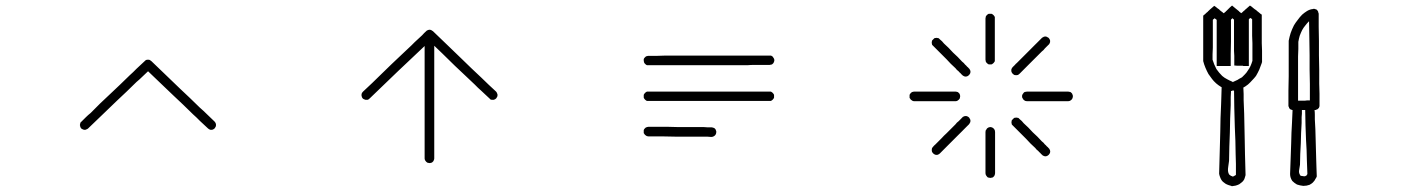

<svg xmlns="http://www.w3.org/2000/svg" viewBox="-20 -840 5040 682"><path d="M494.1 -623Q495.1 -624 496.1 -625Q498 -626 499 -627Q501 -627 502 -627.9Q503.9 -627.9 505.9 -627.9Q506.8 -627.9 508.8 -627.9Q510.7 -627 511.7 -627Q514.6 -626 515.6 -624Q517.6 -623 517.6 -623Q543 -598.6 568.4 -574.2Q593.8 -549.8 619.1 -525.4Q636.7 -508.8 654.3 -492.2Q671.9 -475.6 689.5 -458Q703.1 -446.3 715.8 -433.6Q728.5 -420.9 742.2 -408.2Q744.1 -406.2 745.1 -404.3Q746.1 -401.4 747.1 -399.4Q747.1 -397.5 747.1 -395.5Q747.1 -394.5 747.1 -393.6Q747.1 -390.6 745.1 -388.7Q744.1 -385.7 742.2 -383.8Q740.2 -381.8 738.3 -380.9Q736.3 -379.9 733.4 -378.9Q730.5 -378.9 727.5 -378.9Q725.6 -379.9 722.7 -380.9Q720.7 -381.8 718.8 -383.8Q710.9 -390.6 704.1 -397.5Q696.3 -404.3 689.5 -411.1Q683.6 -417 677.7 -422.9Q671.9 -427.7 666 -433.6Q648.4 -450.2 630.9 -467.8Q613.3 -484.4 595.7 -501Q573.2 -522.5 550.8 -543.9Q528.3 -565.4 505.9 -586.9Q495.1 -577.1 485.4 -567.4Q475.6 -557.6 464.8 -548.8Q447.3 -531.2 429.7 -514.6Q412.1 -498 394.5 -481.4Q369.1 -457 343.8 -432.6Q318.4 -408.2 293 -383.8Q291 -381.8 288.1 -380.9Q286.1 -379.9 283.2 -378.9Q282.2 -378.9 281.2 -378.9Q279.3 -378.9 278.3 -378.9Q275.4 -379.9 273.4 -380.9Q270.5 -381.8 268.6 -383.8Q266.6 -385.7 265.6 -388.7Q264.6 -390.6 264.6 -393.6Q263.7 -394.5 263.7 -395.5Q263.7 -397.5 264.6 -399.4Q264.6 -401.4 265.6 -404.3Q267.6 -406.2 269.5 -408.2Q277.3 -416 285.2 -423.8Q293 -431.6 301.8 -438.5Q319.3 -456.1 335.9 -472.7Q353.5 -489.3 371.1 -505.9Q388.7 -522.5 406.2 -539.1Q423.8 -556.6 441.4 -573.2Q447.3 -578.1 453.1 -584Q459 -589.8 464.8 -595.7Q471.7 -602.5 479.5 -609.4Q486.3 -616.2 494.1 -623Z M1494.1 -729.5Q1495.1 -730.5 1496.1 -731.4Q1498 -732.4 1499 -732.4Q1501 -733.4 1502 -733.4Q1503.9 -734.4 1505.9 -734.4Q1506.8 -734.4 1508.8 -733.4Q1510.7 -733.4 1511.7 -732.4Q1514.6 -731.4 1515.6 -730.5Q1517.6 -729.5 1517.6 -729.5Q1543 -705.1 1568.4 -680.7Q1593.8 -656.2 1619.1 -631.8Q1636.7 -615.2 1654.3 -597.7Q1671.9 -581.1 1689.5 -564.5Q1703.1 -551.8 1715.8 -539.1Q1728.5 -527.3 1742.2 -514.6Q1744.1 -512.7 1745.1 -509.8Q1746.1 -507.8 1747.1 -504.9Q1747.1 -503.9 1747.1 -502Q1747.1 -501 1747.1 -500Q1747.1 -497.1 1745.1 -495.1Q1744.1 -492.2 1742.2 -490.2Q1740.2 -488.3 1738.3 -487.3Q1736.3 -486.3 1733.4 -485.4Q1730.5 -485.4 1727.5 -485.4Q1725.6 -485.4 1722.7 -486.3Q1720.7 -488.3 1718.8 -490.2Q1710.9 -497.1 1704.1 -503.9Q1696.3 -510.7 1689.5 -517.6Q1683.6 -523.4 1677.7 -528.3Q1671.9 -534.2 1666 -540Q1648.4 -556.6 1630.9 -573.2Q1613.3 -589.8 1595.7 -606.4Q1573.2 -628.9 1550.8 -650.4Q1528.3 -671.9 1505.9 -693.4Q1495.1 -683.6 1485.4 -673.8Q1475.6 -664.1 1464.8 -654.3Q1447.3 -637.7 1429.7 -621.1Q1412.1 -604.5 1394.5 -587.9Q1369.1 -563.5 1343.8 -539.1Q1318.4 -514.6 1293 -490.2Q1291 -488.3 1288.1 -486.3Q1286.1 -485.4 1283.2 -485.4Q1280.3 -485.4 1278.3 -485.4Q1275.4 -486.3 1273.4 -487.3Q1270.5 -488.3 1268.6 -490.2Q1266.6 -492.2 1265.6 -495.1Q1264.6 -497.1 1264.6 -500Q1263.7 -501 1263.7 -502Q1263.7 -503.9 1264.6 -504.9Q1264.6 -507.8 1265.6 -509.8Q1267.6 -512.7 1269.5 -514.6Q1277.3 -522.5 1285.2 -529.3Q1293 -537.1 1301.8 -544.9Q1319.3 -561.5 1335.9 -578.1Q1353.5 -595.7 1371.1 -612.3Q1388.7 -628.9 1406.2 -645.5Q1423.8 -662.1 1441.4 -678.7Q1447.3 -684.6 1453.1 -690.4Q1459 -696.3 1464.8 -701.2Q1471.7 -708 1479.5 -714.8Q1486.3 -722.7 1494.1 -729.5ZM1522.5 -277.3Q1522.5 -274.4 1521.5 -272.5Q1520.5 -269.5 1519.5 -267.6Q1517.6 -265.6 1515.6 -263.7Q1513.7 -261.7 1510.7 -261.7Q1508.8 -260.7 1505.9 -260.7Q1502.9 -260.7 1500 -261.7Q1498 -261.7 1496.1 -263.7Q1493.2 -265.6 1492.2 -267.6Q1490.2 -269.5 1489.3 -272.5Q1488.3 -274.4 1488.3 -277.3Q1488.3 -292 1488.3 -305.7Q1488.3 -320.3 1488.3 -334Q1488.3 -345.7 1488.3 -357.4Q1488.3 -368.2 1488.3 -379.9Q1488.3 -414.1 1488.3 -448.2Q1488.3 -482.4 1488.3 -516.6Q1488.3 -567.4 1488.3 -617.2Q1488.3 -667 1488.3 -716.8Q1488.3 -719.7 1489.3 -721.7Q1490.2 -724.6 1492.2 -726.6Q1493.2 -729.5 1496.1 -730.5Q1498 -732.4 1500 -733.4Q1502.9 -734.4 1505.9 -734.4Q1508.8 -734.4 1510.7 -733.4Q1513.7 -732.4 1515.6 -730.5Q1517.6 -729.5 1519.5 -726.6Q1520.5 -724.6 1521.5 -721.7Q1522.5 -719.7 1522.5 -716.8Q1522.5 -701.2 1522.5 -685.5Q1522.5 -669.9 1522.5 -654.3Q1522.5 -620.1 1522.5 -585.9Q1522.5 -551.8 1522.5 -516.6Q1522.5 -482.4 1522.5 -448.2Q1522.5 -414.1 1522.5 -379.9Q1522.5 -368.2 1522.5 -357.4Q1522.5 -345.7 1522.5 -334Q1522.5 -320.3 1522.5 -305.7Q1522.5 -292 1522.5 -277.3Z M2712.9 -642.6Q2715.8 -642.6 2718.8 -642.6Q2720.7 -641.6 2723.6 -639.6Q2725.6 -638.7 2726.6 -635.7Q2728.5 -633.8 2729.5 -630.9Q2730.5 -628.9 2730.5 -626Q2730.5 -623 2729.5 -621.1Q2728.5 -618.2 2727.5 -616.2Q2725.6 -614.3 2723.6 -612.3Q2721.7 -610.4 2718.8 -610.4Q2715.8 -609.4 2713.9 -609.4Q2699.2 -609.4 2685.5 -609.4Q2671.9 -609.4 2658.2 -609.4Q2646.5 -609.4 2635.7 -608.4Q2624 -608.4 2613.3 -608.4Q2579.1 -608.4 2545.9 -608.4Q2512.7 -608.4 2478.5 -608.4Q2429.7 -608.4 2380.9 -608.4Q2332 -608.4 2283.2 -608.4Q2280.3 -608.4 2278.3 -608.4Q2275.4 -609.4 2273.4 -611.3Q2271.5 -613.3 2269.5 -615.2Q2267.6 -617.2 2267.6 -620.1Q2266.6 -622.1 2266.6 -625Q2266.6 -627.9 2266.6 -629.9Q2267.6 -632.8 2269.5 -634.8Q2271.5 -636.7 2273.4 -638.7Q2275.4 -640.6 2278.3 -640.6Q2280.3 -641.6 2283.2 -641.6Q2298.8 -641.6 2313.5 -641.6Q2329.1 -641.6 2344.7 -642.6Q2377.9 -642.6 2412.1 -642.6Q2445.3 -642.6 2478.5 -642.6Q2512.7 -642.6 2545.9 -642.6Q2579.1 -642.6 2613.3 -642.6Q2624 -642.6 2635.7 -642.6Q2646.5 -642.6 2657.2 -642.6Q2671.9 -642.6 2685.5 -642.6Q2699.2 -642.6 2712.9 -642.6ZM2712.9 -514.6Q2715.8 -514.6 2717.8 -514.6Q2720.7 -513.7 2722.7 -511.7Q2724.6 -510.7 2726.6 -507.8Q2728.5 -505.9 2729.5 -502.9Q2729.5 -501 2729.5 -498Q2729.5 -495.1 2729.5 -493.2Q2728.5 -490.2 2726.6 -488.3Q2724.6 -485.4 2722.7 -484.4Q2720.7 -482.4 2717.8 -481.4Q2715.8 -481.4 2712.9 -481.4Q2699.2 -481.4 2685.5 -481.4Q2670.9 -481.4 2657.2 -481.4Q2646.5 -481.4 2634.8 -481.4Q2624 -481.4 2612.3 -481.4Q2579.1 -481.4 2545.9 -481.4Q2511.7 -481.4 2478.5 -481.4Q2429.7 -481.4 2380.9 -481.4Q2332 -481.4 2283.2 -481.4Q2280.3 -481.4 2278.3 -481.4Q2275.4 -482.4 2273.4 -484.4Q2271.5 -485.4 2269.5 -488.3Q2267.6 -490.2 2266.6 -493.2Q2266.6 -495.1 2266.6 -498Q2266.6 -501 2266.6 -502.9Q2267.6 -505.9 2269.5 -507.8Q2271.5 -510.7 2273.4 -511.7Q2275.4 -513.7 2278.3 -514.6Q2280.3 -514.6 2283.2 -514.6Q2298.8 -514.6 2313.5 -514.6Q2329.1 -514.6 2344.7 -514.6Q2377.9 -514.6 2412.1 -514.6Q2445.3 -514.6 2478.5 -514.6Q2511.7 -514.6 2545.9 -514.6Q2579.1 -514.6 2612.3 -514.6Q2624 -514.6 2634.8 -514.6Q2646.5 -514.6 2657.2 -514.6Q2670.9 -514.6 2685.5 -514.6Q2699.2 -514.6 2712.9 -514.6ZM2507.8 -387.7Q2509.8 -387.7 2512.7 -386.7Q2515.6 -385.7 2517.6 -384.8Q2519.5 -382.8 2521.5 -380.9Q2522.5 -378.9 2523.4 -376Q2524.4 -374 2524.4 -371.1Q2524.4 -368.2 2523.4 -365.2Q2522.5 -363.3 2521.5 -361.3Q2519.5 -358.4 2517.6 -357.4Q2514.6 -355.5 2512.7 -354.5Q2509.8 -353.5 2506.8 -353.5Q2500 -354.5 2493.2 -354.5Q2485.4 -354.5 2478.5 -354.5Q2472.7 -354.5 2466.8 -354.5Q2460.9 -354.5 2455.1 -354.5Q2437.5 -354.5 2419.9 -354.5Q2402.3 -354.5 2384.8 -354.5Q2359.4 -355.5 2334 -355.5Q2308.6 -355.5 2283.2 -355.5Q2280.3 -355.5 2278.3 -356.4Q2275.4 -357.4 2273.4 -359.4Q2270.5 -360.4 2269.5 -363.3Q2267.6 -365.2 2266.6 -367.2Q2266.6 -370.1 2266.6 -373Q2266.6 -376 2266.6 -377.9Q2267.6 -380.9 2269.5 -382.8Q2271.5 -384.8 2273.4 -386.7Q2275.4 -387.7 2278.3 -388.7Q2280.3 -389.6 2283.2 -389.6Q2291 -389.6 2299.8 -389.6Q2307.6 -389.6 2315.4 -389.6Q2333 -389.6 2350.6 -389.6Q2368.2 -388.7 2385.7 -388.7Q2402.3 -388.7 2419.9 -388.7Q2437.5 -388.7 2455.1 -388.7Q2460.9 -388.7 2466.8 -388.7Q2472.7 -388.7 2478.5 -388.7Q2485.4 -387.7 2493.2 -387.7Q2500 -387.7 2507.8 -387.7Z M3480.5 -371.1Q3480.5 -374 3481.4 -377Q3482.4 -378.9 3484.4 -380.9Q3485.4 -383.8 3487.3 -384.8Q3490.2 -386.7 3492.2 -387.7Q3495.1 -388.7 3498 -388.7Q3500 -388.7 3502.9 -387.7Q3505.9 -386.7 3507.8 -384.8Q3509.8 -383.8 3511.7 -380.9Q3512.7 -378.9 3513.7 -377Q3514.6 -374 3514.6 -371.1Q3514.6 -366.2 3514.6 -361.3Q3514.6 -357.4 3514.6 -352.5Q3514.6 -348.6 3514.6 -344.7Q3514.6 -340.8 3514.6 -336.9Q3514.6 -325.2 3514.6 -314.5Q3514.6 -302.7 3514.6 -291Q3514.6 -274.4 3514.6 -257.8Q3514.6 -241.2 3514.6 -224.6Q3514.6 -222.7 3513.7 -219.7Q3512.7 -216.8 3511.7 -214.8Q3509.8 -212.9 3507.8 -210.9Q3505.9 -209 3502.9 -209Q3500 -208 3498 -208Q3495.1 -208 3492.2 -209Q3490.2 -209 3487.3 -210.9Q3485.4 -212.9 3484.4 -214.8Q3482.4 -216.8 3481.4 -219.7Q3480.5 -222.7 3480.5 -224.6Q3480.5 -230.5 3480.5 -235.4Q3480.5 -240.2 3480.5 -246.1Q3480.5 -256.8 3480.5 -268.6Q3480.5 -280.3 3480.5 -291Q3480.5 -302.7 3480.5 -314.5Q3480.5 -325.2 3480.5 -336.9Q3480.5 -340.8 3480.5 -344.7Q3480.5 -348.6 3480.5 -352.5Q3480.5 -357.4 3480.5 -361.3Q3480.5 -366.2 3480.5 -371.1ZM3480.5 -774.4Q3480.5 -777.3 3481.4 -779.3Q3481.4 -782.2 3483.4 -784.2Q3485.4 -786.1 3487.3 -788.1Q3489.3 -790 3492.2 -791Q3494.1 -791 3497.1 -791Q3500 -791 3502 -791Q3504.9 -790 3506.8 -788.1Q3509.8 -786.1 3510.7 -784.2Q3512.7 -782.2 3513.7 -779.3Q3513.7 -777.3 3513.7 -774.4Q3513.7 -769.5 3513.7 -764.6Q3513.7 -759.8 3513.7 -755.9Q3513.7 -752 3513.7 -748Q3513.7 -744.1 3513.7 -740.2Q3513.7 -728.5 3513.7 -717.8Q3513.7 -706.1 3513.7 -694.3Q3513.7 -677.7 3513.7 -661.1Q3513.7 -644.5 3513.7 -627.9Q3513.7 -625 3513.7 -623Q3512.7 -620.1 3510.7 -618.2Q3509.8 -616.2 3506.8 -614.3Q3504.9 -612.3 3502 -611.3Q3500 -611.3 3497.1 -611.3Q3494.1 -611.3 3492.2 -611.3Q3489.3 -612.3 3487.3 -614.3Q3485.4 -616.2 3483.4 -618.2Q3481.4 -620.1 3481.4 -623Q3480.5 -625 3480.5 -627.9Q3480.5 -632.8 3480.5 -638.7Q3480.5 -643.6 3480.5 -648.4Q3480.5 -660.2 3480.5 -671.9Q3480.5 -683.6 3480.5 -694.3Q3480.5 -706.1 3480.5 -717.8Q3480.5 -728.5 3480.5 -740.2Q3480.5 -744.1 3480.5 -748Q3480.5 -752 3480.5 -755.9Q3480.5 -759.8 3480.5 -764.6Q3480.5 -769.5 3480.5 -774.4ZM3627.9 -480.5Q3625 -480.5 3622.1 -481.4Q3620.1 -482.4 3617.2 -484.4Q3615.2 -485.4 3614.3 -488.3Q3612.3 -490.2 3611.3 -492.2Q3610.4 -495.1 3610.4 -498Q3610.4 -501 3611.3 -502.9Q3612.3 -505.9 3614.3 -507.8Q3615.2 -509.8 3617.2 -511.7Q3620.1 -513.7 3622.1 -513.7Q3625 -514.6 3627.9 -514.6Q3631.8 -514.6 3636.7 -514.6Q3641.6 -514.6 3646.5 -514.6Q3650.4 -514.6 3654.3 -514.6Q3658.2 -514.6 3662.1 -514.6Q3672.9 -514.6 3684.6 -514.6Q3696.3 -514.6 3707 -514.6Q3723.6 -514.6 3740.2 -514.6Q3757.8 -514.6 3774.4 -514.6Q3776.4 -514.6 3779.3 -513.7Q3782.2 -513.7 3784.2 -511.7Q3786.1 -509.8 3788.1 -507.8Q3789.1 -505.9 3790 -502.9Q3791 -501 3791 -498Q3791 -495.1 3790 -492.2Q3789.1 -490.2 3788.1 -488.3Q3786.1 -485.4 3784.2 -484.4Q3782.2 -482.4 3779.3 -481.4Q3776.4 -480.5 3774.4 -480.5Q3768.6 -480.5 3763.7 -480.5Q3758.8 -480.5 3752.9 -480.5Q3741.2 -480.5 3730.5 -480.5Q3718.8 -480.5 3707 -480.5Q3696.3 -480.5 3684.6 -480.5Q3672.9 -480.5 3662.1 -480.5Q3658.2 -480.5 3654.3 -480.5Q3650.4 -480.5 3646.5 -480.5Q3641.6 -480.5 3636.7 -480.5Q3631.8 -480.5 3627.9 -480.5ZM3374 -514.6Q3377 -514.6 3378.9 -513.7Q3381.8 -513.7 3383.8 -511.7Q3385.7 -509.8 3387.7 -507.8Q3389.6 -505.9 3389.6 -502.9Q3390.6 -501 3390.6 -498Q3390.6 -495.1 3389.6 -492.2Q3389.6 -490.2 3387.7 -488.3Q3385.7 -485.4 3383.8 -484.4Q3381.8 -482.4 3378.9 -481.4Q3377 -480.5 3374 -480.5Q3369.1 -480.5 3364.3 -480.5Q3359.4 -480.5 3354.5 -480.5Q3351.6 -480.5 3347.7 -480.5Q3343.8 -480.5 3339.8 -480.5Q3328.1 -480.5 3317.4 -480.5Q3305.7 -480.5 3293.9 -480.5Q3277.3 -480.5 3260.7 -480.5Q3244.1 -480.5 3227.5 -480.5Q3224.6 -480.5 3222.7 -481.4Q3219.7 -482.4 3217.8 -484.4Q3214.8 -485.4 3213.9 -488.3Q3211.9 -490.2 3210.9 -492.2Q3210.9 -495.1 3210.9 -498Q3210.9 -501 3210.9 -502.9Q3211.9 -505.9 3213.9 -507.8Q3214.8 -509.8 3217.8 -511.7Q3219.7 -513.7 3222.7 -513.7Q3224.6 -514.6 3227.5 -514.6Q3232.4 -514.6 3238.3 -514.6Q3243.2 -514.6 3248 -514.6Q3259.8 -514.6 3271.5 -514.6Q3282.2 -514.6 3293.9 -514.6Q3305.7 -514.6 3317.4 -514.6Q3328.1 -514.6 3339.8 -514.6Q3343.8 -514.6 3347.7 -514.6Q3351.6 -514.6 3354.5 -514.6Q3359.4 -514.6 3364.3 -514.6Q3369.1 -514.6 3374 -514.6ZM3680.7 -705.1Q3682.6 -707 3685.5 -708Q3687.5 -710 3690.4 -710Q3692.4 -710.9 3695.3 -710Q3698.2 -710 3700.2 -708Q3703.1 -707 3705.1 -705.1Q3707 -703.1 3708 -701.2Q3709 -698.2 3710 -696.3Q3710 -693.4 3710 -690.4Q3709 -688.5 3708 -685.5Q3707 -682.6 3705.1 -681.6Q3701.2 -677.7 3698.2 -674.8Q3694.3 -670.9 3691.4 -668Q3688.5 -665 3686.5 -662.1Q3683.6 -660.2 3680.7 -657.2Q3672.9 -649.4 3664.1 -640.6Q3656.2 -632.8 3648.4 -625Q3636.7 -613.3 3625 -601.6Q3613.3 -589.8 3601.6 -578.1Q3599.6 -576.2 3596.7 -574.2Q3594.7 -573.2 3591.8 -573.2Q3588.9 -572.3 3586.9 -573.2Q3584 -573.2 3582 -574.2Q3579.1 -576.2 3577.1 -578.1Q3575.2 -580.1 3574.2 -582Q3573.2 -584 3572.3 -586.9Q3572.3 -589.8 3572.3 -592.8Q3573.2 -594.7 3574.2 -597.7Q3575.2 -599.6 3577.1 -601.6Q3581.1 -605.5 3585 -609.4Q3587.9 -613.3 3591.8 -616.2Q3600.6 -625 3608.4 -632.8Q3616.2 -640.6 3624 -648.4Q3632.8 -657.2 3640.6 -665Q3648.4 -672.9 3656.2 -680.7Q3659.2 -683.6 3662.1 -686.5Q3665 -689.5 3667 -691.4Q3670.9 -695.3 3673.8 -698.2Q3677.7 -702.1 3680.7 -705.1ZM3398.4 -422.9Q3399.4 -424.8 3402.3 -425.8Q3405.3 -426.8 3407.2 -427.7Q3410.2 -427.7 3413.1 -427.7Q3415 -426.8 3418 -425.8Q3419.9 -424.8 3421.9 -422.9Q3423.8 -420.9 3424.8 -418Q3426.8 -416 3426.8 -413.1Q3427.7 -410.2 3426.8 -408.2Q3426.8 -405.3 3424.8 -403.3Q3423.8 -400.4 3421.9 -398.4Q3418.9 -395.5 3415 -391.6Q3412.1 -388.7 3408.2 -384.8Q3406.2 -382.8 3403.3 -379.9Q3400.4 -377 3397.5 -374Q3389.6 -366.2 3381.8 -358.4Q3374 -350.6 3365.2 -341.8Q3353.5 -330.1 3341.8 -318.4Q3330.1 -306.6 3318.4 -294.9Q3316.4 -293 3314.5 -292Q3311.5 -291 3309.6 -290Q3306.6 -290 3303.7 -290Q3300.8 -291 3298.8 -292Q3296.9 -293 3294.9 -294.9Q3293 -296.9 3291 -299.8Q3290 -301.8 3290 -304.7Q3289.1 -306.6 3290 -309.6Q3290 -312.5 3291 -314.5Q3293 -317.4 3294.9 -319.3Q3297.9 -323.2 3301.8 -326.2Q3305.7 -330.1 3309.6 -334Q3317.4 -341.8 3325.2 -349.6Q3333 -358.4 3341.8 -366.2Q3349.6 -374 3357.4 -381.8Q3366.2 -390.6 3374 -398.4Q3377 -401.4 3378.9 -404.3Q3381.8 -406.2 3384.8 -409.2Q3387.7 -412.1 3391.6 -416Q3394.5 -418.9 3398.4 -422.9ZM3705.1 -313.5Q3707 -312.5 3708 -309.6Q3710 -306.6 3710 -304.7Q3710.9 -301.8 3710 -298.8Q3710 -296.9 3708 -293.9Q3707 -292 3705.1 -290Q3703.1 -288.1 3701.2 -287.1Q3698.2 -285.2 3696.3 -285.2Q3693.4 -284.2 3690.4 -285.2Q3688.5 -285.2 3685.5 -287.1Q3682.6 -288.1 3681.6 -290Q3677.7 -293 3674.8 -296.9Q3670.9 -299.8 3668 -303.7Q3665 -305.7 3662.1 -308.6Q3660.2 -311.5 3657.2 -314.5Q3649.4 -322.3 3640.6 -330.1Q3632.8 -337.9 3625 -346.7Q3613.3 -358.4 3601.6 -370.1Q3589.8 -381.8 3578.1 -393.6Q3576.2 -395.5 3574.2 -397.5Q3573.2 -400.4 3573.2 -402.3Q3572.3 -405.3 3573.2 -408.2Q3573.2 -411.1 3574.2 -413.1Q3576.2 -415 3578.1 -417Q3580.1 -418.9 3582 -420.9Q3584 -421.9 3586.9 -421.9Q3589.8 -422.9 3592.8 -421.9Q3594.7 -421.9 3597.7 -420.9Q3599.6 -418.9 3601.6 -417Q3605.5 -414.1 3609.4 -410.2Q3613.3 -406.2 3616.2 -402.3Q3625 -394.5 3632.8 -386.7Q3640.6 -378.9 3648.4 -370.1Q3657.2 -362.3 3665 -354.5Q3672.9 -345.7 3680.7 -337.9Q3683.6 -335 3686.5 -333Q3689.5 -330.1 3691.4 -327.1Q3695.3 -324.2 3698.2 -320.3Q3702.1 -317.4 3705.1 -313.5ZM3421.9 -596.7Q3423.8 -595.7 3424.8 -592.8Q3426.8 -589.8 3426.8 -587.9Q3427.7 -585 3426.8 -582Q3426.8 -580.1 3424.8 -577.1Q3423.8 -575.2 3421.9 -573.2Q3419.9 -571.3 3418 -570.3Q3415 -568.4 3413.1 -568.4Q3410.2 -567.4 3407.2 -568.4Q3405.3 -568.4 3402.3 -570.3Q3399.4 -571.3 3398.4 -573.2Q3394.5 -576.2 3391.6 -580.1Q3387.7 -583 3384.8 -586.9Q3381.8 -588.9 3378.9 -591.8Q3377 -594.7 3374 -597.7Q3366.2 -605.5 3357.4 -613.3Q3349.6 -621.1 3341.8 -629.9Q3330.1 -641.6 3318.4 -653.3Q3306.6 -665 3294.9 -676.8Q3293 -678.7 3291 -680.7Q3290 -683.6 3290 -685.5Q3289.1 -688.5 3290 -691.4Q3290 -694.3 3291 -696.3Q3293 -698.2 3294.9 -700.2Q3296.9 -702.1 3298.8 -704.1Q3300.8 -705.1 3303.7 -705.1Q3306.6 -706.1 3309.6 -705.1Q3311.5 -705.1 3314.5 -704.1Q3316.4 -702.1 3318.4 -700.2Q3322.3 -697.3 3326.2 -693.4Q3330.1 -689.5 3333 -685.5Q3341.8 -677.7 3349.6 -669.9Q3357.4 -662.1 3365.2 -653.3Q3374 -645.5 3381.8 -637.7Q3389.6 -628.9 3397.5 -621.1Q3400.4 -618.2 3403.3 -616.2Q3406.2 -613.3 3408.2 -610.4Q3412.1 -607.4 3415 -603.5Q3418.9 -600.6 3421.9 -596.7Z M4644.5 -808.6Q4646.5 -808.6 4648.4 -808.6Q4650.4 -808.6 4651.4 -807.6Q4653.3 -807.6 4655.3 -806.6Q4656.2 -805.7 4658.2 -804.7Q4659.2 -802.7 4660.2 -801.8Q4661.1 -799.8 4662.1 -798.8Q4663.1 -795.9 4663.1 -793.9Q4664.1 -792 4664.1 -792Q4664.1 -780.3 4664.1 -768.6Q4664.1 -756.8 4664.1 -745.1Q4664.1 -719.7 4665 -694.3Q4665 -668.9 4665 -643.6Q4666 -618.2 4666 -592.8Q4666 -567.4 4666 -542Q4667 -506.8 4667 -506.8Q4667 -506.8 4667 -466.8Q4667 -464.8 4667 -462.9Q4667 -461.9 4666 -460Q4665 -458 4665 -457Q4664.1 -456.1 4662.1 -454.1Q4661.1 -453.1 4660.2 -452.1Q4658.2 -451.2 4657.2 -451.2Q4654.3 -449.2 4652.3 -449.2Q4650.4 -449.2 4650.4 -449.2Q4641.6 -449.2 4632.8 -449.2Q4624 -449.2 4616.2 -449.2Q4609.4 -449.2 4603.5 -449.2Q4597.7 -449.2 4591.8 -449.2Q4583 -448.2 4583 -448.2Q4583 -448.2 4574.2 -448.2Q4572.3 -448.2 4570.3 -449.2Q4569.3 -449.2 4567.4 -450.2Q4566.4 -450.2 4564.5 -451.2Q4563.5 -452.1 4561.5 -453.1Q4560.5 -455.1 4559.6 -456.1Q4558.6 -457 4558.6 -459Q4556.6 -461.9 4556.6 -463.9Q4556.6 -465.8 4556.6 -465.8Q4556.6 -491.2 4556.6 -517.6Q4556.6 -543 4557.6 -569.3Q4557.6 -586.9 4557.6 -604.5Q4557.6 -622.1 4557.6 -639.6Q4557.6 -665 4557.6 -665Q4557.6 -665 4557.6 -693.4Q4557.6 -693.4 4557.6 -693.4Q4557.6 -693.4 4557.6 -693.4Q4557.6 -693.4 4557.6 -693.4Q4557.6 -694.3 4557.6 -694.3Q4557.6 -694.3 4557.6 -694.3Q4557.6 -694.3 4557.6 -694.3Q4557.6 -694.3 4557.6 -694.3Q4557.6 -695.3 4557.6 -695.3Q4560.5 -710 4564.5 -722.7Q4569.3 -736.3 4576.2 -750Q4582 -759.8 4589.8 -769.5Q4596.7 -779.3 4605.5 -788.1Q4613.3 -794.9 4621.1 -799.8Q4629.9 -805.7 4640.6 -807.6Q4641.6 -807.6 4642.6 -807.6Q4643.6 -808.6 4644.5 -808.6ZM4632.8 -483.4Q4632.8 -498 4632.8 -512.7Q4632.8 -527.3 4632.8 -542Q4631.8 -567.4 4631.8 -592.8Q4631.8 -618.2 4631.8 -643.6Q4630.9 -673.8 4630.9 -704.1Q4629.9 -734.4 4629.9 -764.6Q4629.9 -764.6 4629.9 -763.7Q4628.9 -763.7 4628.9 -763.7Q4622.1 -756.8 4616.2 -749Q4610.4 -742.2 4605.5 -733.4Q4600.6 -723.6 4596.7 -712.9Q4593.8 -703.1 4591.8 -691.4Q4591.8 -678.7 4591.8 -666Q4590.8 -652.3 4590.8 -639.6Q4590.8 -622.1 4590.8 -604.5Q4590.8 -586.9 4590.8 -569.3Q4590.8 -546.9 4590.8 -525.4Q4590.8 -503.9 4590.8 -482.4Q4590.8 -482.4 4590.8 -482.4Q4591.8 -482.4 4591.8 -482.4Q4597.7 -482.4 4603.5 -482.4Q4609.4 -482.4 4615.2 -482.4Q4619.1 -483.4 4623 -483.4Q4627 -483.4 4630.9 -483.4Q4631.8 -483.4 4632.8 -483.4Q4632.8 -483.4 4632.8 -483.4ZM4370.1 -220.7Q4370.1 -257.8 4370.1 -257.8Q4370.1 -257.8 4369.1 -292Q4368.2 -315.4 4368.2 -339.8Q4367.2 -363.3 4366.2 -387.7Q4365.2 -422.9 4364.3 -457Q4364.3 -492.2 4363.3 -527.3Q4363.3 -530.3 4363.3 -532.2Q4364.3 -535.2 4366.2 -537.1Q4367.2 -540 4369.1 -541Q4372.1 -543 4374 -543.9Q4377 -544.9 4379.9 -544.9Q4381.8 -544.9 4384.8 -543.9Q4387.7 -543 4389.6 -542Q4391.6 -540 4393.6 -538.1Q4394.5 -536.1 4395.5 -533.2Q4396.5 -531.2 4396.5 -528.3Q4397.5 -517.6 4397.5 -505.9Q4397.5 -495.1 4397.5 -484.4Q4398.4 -460 4399.4 -436.5Q4399.4 -412.1 4400.4 -388.7Q4401.4 -364.3 4401.4 -340.8Q4402.3 -316.4 4402.3 -292Q4403.3 -274.4 4403.3 -255.9Q4404.3 -237.3 4404.3 -218.8Q4404.3 -218.8 4404.3 -218.8Q4404.3 -217.8 4404.3 -217.8Q4403.3 -212.9 4401.4 -208Q4400.4 -203.1 4396.5 -198.2Q4393.6 -194.3 4389.6 -191.4Q4385.7 -188.5 4381.8 -185.5Q4376 -182.6 4369.1 -180.7Q4363.3 -179.7 4356.4 -178.7Q4356.4 -178.7 4355.5 -178.7Q4354.5 -178.7 4353.5 -179.7Q4348.6 -180.7 4343.8 -182.6Q4337.9 -184.6 4333 -187.5Q4329.1 -190.4 4325.2 -193.4Q4321.3 -196.3 4318.4 -201.2Q4315.4 -206.1 4313.5 -211.9Q4311.5 -216.8 4310.5 -222.7Q4310.5 -223.6 4310.5 -223.6Q4310.5 -224.6 4310.5 -224.6Q4311.5 -261.7 4312.5 -297.9Q4313.5 -335 4314.5 -371.1Q4315.4 -395.5 4315.4 -419.9Q4316.4 -443.4 4317.4 -467.8Q4317.4 -483.4 4318.4 -498Q4318.4 -513.7 4319.3 -528.3Q4319.3 -531.2 4320.3 -533.2Q4321.3 -536.1 4322.3 -538.1Q4324.2 -540 4326.2 -542Q4329.1 -543 4331.1 -543.9Q4334 -544.9 4336.9 -544.9Q4338.9 -544.9 4341.8 -543.9Q4343.8 -543 4346.7 -541Q4348.6 -539.1 4349.6 -537.1Q4351.6 -535.2 4352.5 -532.2Q4352.5 -530.3 4352.5 -527.3Q4352.5 -519.5 4352.5 -511.7Q4352.5 -503.9 4351.6 -495.1Q4351.6 -488.3 4351.6 -481.4Q4351.6 -473.6 4351.6 -466.8Q4350.6 -442.4 4349.6 -418.9Q4348.6 -394.5 4348.6 -370.1Q4347.7 -344.7 4346.7 -319.3Q4345.7 -293.9 4345.7 -268.6Q4345.7 -266.6 4342.8 -248Q4339.8 -230.5 4345.7 -220.7Q4346.7 -219.7 4347.7 -218.8Q4349.6 -217.8 4350.6 -216.8Q4352.5 -214.8 4354.5 -214.8Q4356.4 -213.9 4358.4 -212.9Q4360.4 -213.9 4362.3 -213.9Q4363.3 -214.8 4365.2 -215.8Q4366.2 -215.8 4367.2 -216.8Q4368.2 -216.8 4369.1 -217.8Q4369.1 -218.8 4370.1 -218.8Q4370.1 -219.7 4370.1 -219.7Q4370.1 -220.7 4370.1 -220.7Q4370.1 -220.7 4370.1 -220.7ZM4624 -220.7Q4623 -247.1 4623 -247.1Q4623 -247.1 4622.1 -271.5Q4621.1 -289.1 4621.1 -307.6Q4620.1 -325.2 4619.1 -343.8Q4618.2 -369.1 4617.2 -395.5Q4617.2 -421.9 4616.2 -448.2Q4616.2 -451.2 4616.2 -453.1Q4617.2 -456.1 4619.1 -458Q4620.1 -460 4622.1 -461.9Q4625 -463.9 4627 -464.8Q4629.9 -465.8 4631.8 -465.8Q4634.8 -465.8 4637.7 -464.8Q4639.6 -463.9 4642.6 -462.9Q4644.5 -460.9 4646.5 -459Q4647.5 -457 4648.4 -454.1Q4649.4 -452.1 4649.4 -449.2Q4650.4 -441.4 4650.4 -432.6Q4650.4 -424.8 4650.4 -416Q4651.4 -398.4 4652.3 -380.9Q4652.3 -362.3 4653.3 -344.7Q4654.3 -326.2 4654.3 -308.6Q4655.3 -291 4655.3 -272.5Q4656.2 -258.8 4656.2 -244.1Q4657.2 -230.5 4657.2 -215.8Q4657.2 -214.8 4657.2 -214.8Q4657.2 -213.9 4657.2 -212.9Q4655.3 -208 4652.3 -204.1Q4650.4 -199.2 4646.5 -195.3Q4643.6 -191.4 4639.6 -188.5Q4635.7 -185.5 4631.8 -183.6Q4626 -181.6 4621.1 -180.7Q4615.2 -179.7 4609.4 -179.7Q4609.4 -179.7 4609.4 -179.7Q4609.4 -179.7 4609.4 -179.7Q4603.5 -180.7 4597.7 -181.6Q4592.8 -182.6 4586.9 -184.6Q4582 -187.5 4578.1 -190.4Q4574.2 -193.4 4570.3 -197.3Q4566.4 -203.1 4564.5 -209Q4562.5 -214.8 4562.5 -221.7Q4562.5 -221.7 4562.5 -222.7Q4562.5 -222.7 4562.5 -222.7Q4563.5 -250 4564.5 -277.3Q4565.4 -304.7 4566.4 -332Q4567.4 -350.6 4567.4 -368.2Q4568.4 -386.7 4569.3 -404.3Q4569.3 -416 4570.3 -426.8Q4570.3 -438.5 4571.3 -449.2Q4571.3 -452.1 4572.3 -454.1Q4573.2 -457 4574.2 -459Q4576.2 -460.9 4578.1 -462.9Q4581.1 -463.9 4583 -464.8Q4585.9 -465.8 4588.9 -465.8Q4590.8 -465.8 4593.8 -464.8Q4596.7 -463.9 4598.6 -461.9Q4600.6 -460 4601.6 -458Q4603.5 -456.1 4604.5 -453.1Q4604.5 -450.2 4604.5 -448.2Q4604.5 -442.4 4604.5 -436.5Q4604.5 -430.7 4603.5 -423.8Q4603.5 -418.9 4603.5 -414.1Q4603.5 -408.2 4603.5 -403.3Q4602.5 -384.8 4601.6 -367.2Q4600.6 -348.6 4600.6 -331.1Q4599.6 -311.5 4598.6 -293Q4597.7 -273.4 4597.7 -254.9Q4596.7 -246.1 4594.7 -236.3Q4592.8 -226.6 4597.7 -218.8Q4597.7 -217.8 4598.6 -216.8Q4599.6 -216.8 4600.6 -215.8Q4602.5 -214.8 4605.5 -214.8Q4608.4 -213.9 4611.3 -213.9Q4612.3 -213.9 4614.3 -213.9Q4616.2 -213.9 4617.2 -214.8Q4618.2 -214.8 4619.1 -215.8Q4620.1 -215.8 4621.1 -216.8Q4622.1 -217.8 4622.1 -218.8Q4623 -219.7 4623 -220.7Q4623 -220.7 4623 -220.7Q4623 -220.7 4624 -220.7ZM4388.7 -793Q4390.6 -794.9 4393.6 -796.9Q4395.5 -798.8 4397.5 -800.8Q4399.4 -801.8 4401.4 -803.7Q4402.3 -805.7 4404.3 -806.6Q4408.2 -810.5 4412.1 -813.5Q4416 -817.4 4419.9 -820.3Q4422.9 -818.4 4425.8 -816.4Q4428.7 -813.5 4431.6 -811.5Q4433.6 -809.6 4436.5 -807.6Q4439.5 -805.7 4442.4 -803.7Q4444.3 -801.8 4445.3 -800.8Q4447.3 -798.8 4449.2 -797.9Q4452.1 -794.9 4455.1 -793Q4458 -790 4461.9 -788.1Q4461.9 -786.1 4461.9 -784.2Q4461.9 -782.2 4461.9 -780.3Q4461.9 -763.7 4461.9 -746.1Q4461.9 -729.5 4461.9 -712.9Q4461.9 -700.2 4461.9 -686.5Q4461.9 -672.9 4462.9 -660.2Q4462.9 -649.4 4462.9 -639.6Q4462.9 -628.9 4462.9 -619.1Q4462.9 -618.2 4461.9 -617.2Q4461.9 -617.2 4461.9 -616.2Q4458 -604.5 4453.1 -592.8Q4448.2 -582 4441.4 -570.3Q4434.6 -561.5 4427.7 -554.7Q4420.9 -546.9 4413.1 -540Q4403.3 -532.2 4393.6 -527.3Q4383.8 -522.5 4373 -517.6Q4370.1 -516.6 4368.2 -516.6Q4365.2 -516.6 4362.3 -517.6Q4361.3 -517.6 4361.3 -518.6Q4360.4 -518.6 4360.4 -519.5Q4359.4 -518.6 4358.4 -518.6Q4358.4 -517.6 4357.4 -517.6Q4354.5 -516.6 4352.5 -516.6Q4349.6 -516.6 4346.7 -517.6Q4343.8 -518.6 4341.8 -519.5Q4338.9 -520.5 4335.9 -521.5Q4326.2 -526.4 4317.4 -531.2Q4307.6 -537.1 4299.8 -543.9Q4291 -551.8 4285.2 -559.6Q4278.3 -568.4 4272.5 -577.1Q4266.6 -587.9 4261.7 -599.6Q4256.8 -611.3 4253.9 -623Q4253.9 -624 4253.9 -624Q4253.9 -625 4253.9 -626Q4253.9 -642.6 4253.9 -660.2Q4253.9 -676.8 4253.9 -694.3Q4253.9 -706.1 4253.9 -717.8Q4253.9 -729.5 4253.9 -741.2Q4253.9 -752 4253.9 -762.7Q4253.9 -773.4 4253.9 -784.2Q4255.9 -786.1 4256.8 -787.1Q4258.8 -788.1 4259.8 -789.1Q4262.7 -792 4264.6 -793.9Q4267.6 -796.9 4270.5 -798.8Q4271.5 -800.8 4273.4 -801.8Q4275.4 -803.7 4277.3 -805.7Q4281.2 -808.6 4285.2 -812.5Q4289.1 -816.4 4293 -819.3Q4295.9 -817.4 4298.8 -815.4Q4301.8 -812.5 4304.7 -810.5Q4307.6 -808.6 4310.5 -806.6Q4312.5 -803.7 4315.4 -801.8Q4317.4 -799.8 4319.3 -798.8Q4321.3 -796.9 4323.2 -795.9Q4324.2 -794.9 4325.2 -793.9Q4326.2 -793 4327.1 -793Q4329.1 -793.9 4330.1 -795.9Q4332 -796.9 4334 -798.8Q4335 -800.8 4336.9 -801.8Q4338.9 -803.7 4340.8 -805.7Q4344.7 -809.6 4348.6 -813.5Q4352.5 -816.4 4356.4 -820.3Q4359.4 -818.4 4362.3 -815.4Q4365.2 -813.5 4368.2 -810.5Q4371.1 -808.6 4373 -806.6Q4376 -803.7 4378.9 -801.8Q4380.9 -800.8 4381.8 -798.8Q4383.8 -796.9 4385.7 -795.9Q4386.7 -794.9 4386.7 -794.9Q4387.7 -793.9 4387.7 -793.9Q4388.7 -793.9 4388.7 -793Q4388.7 -793 4388.7 -793ZM4327.1 -630.9Q4325.2 -632.8 4322.3 -634.8Q4320.3 -636.7 4318.4 -639.6Q4318.4 -639.6 4319.3 -639.6Q4320.3 -639.6 4321.3 -639.6Q4322.3 -639.6 4323.2 -639.6Q4325.2 -639.6 4326.2 -639.6Q4327.1 -639.6 4329.1 -639.6Q4330.1 -639.6 4331.1 -639.6Q4332 -639.6 4333 -639.6Q4334 -639.6 4335 -639.6Q4332 -636.7 4327.1 -630.9ZM4287.1 -627.9Q4290 -619.1 4293 -611.3Q4296.9 -602.5 4300.8 -594.7Q4305.7 -587.9 4310.5 -582Q4315.4 -576.2 4321.3 -570.3Q4329.1 -563.5 4338.9 -558.6Q4347.7 -553.7 4357.4 -549.8Q4358.4 -548.8 4358.4 -548.8Q4359.4 -548.8 4359.4 -547.9Q4360.4 -548.8 4360.4 -548.8Q4361.3 -549.8 4361.3 -549.8Q4364.3 -550.8 4366.2 -551.8Q4368.2 -552.7 4370.1 -553.7Q4376 -555.7 4380.9 -559.6Q4386.7 -562.5 4391.6 -565.4Q4397.5 -571.3 4402.3 -576.2Q4408.2 -582 4412.1 -588.9Q4418 -596.7 4421.9 -605.5Q4425.8 -614.3 4428.7 -624Q4428.7 -632.8 4428.7 -641.6Q4428.7 -650.4 4428.7 -660.2Q4428.7 -672.9 4428.7 -686.5Q4428.7 -699.2 4427.7 -712.9Q4427.7 -727.5 4427.7 -742.2Q4427.7 -756.8 4427.7 -771.5Q4425.8 -772.5 4424.8 -774.4Q4422.9 -775.4 4420.9 -776.4Q4420.9 -776.4 4420.9 -775.4Q4419.9 -775.4 4419.9 -775.4Q4418.9 -774.4 4418 -773.4Q4417 -772.5 4416 -771.5Q4416 -764.6 4416 -756.8Q4416 -750 4416 -743.2Q4416 -730.5 4416 -718.8Q4416 -706.1 4416 -694.3Q4416 -671.9 4416 -649.4Q4416 -627.9 4416 -605.5Q4411.1 -605.5 4407.2 -605.5Q4402.3 -605.5 4398.4 -605.5Q4397.5 -605.5 4396.5 -605.5Q4395.5 -606.4 4394.5 -606.4Q4392.6 -606.4 4391.6 -606.4Q4389.6 -606.4 4388.7 -606.4Q4382.8 -606.4 4376 -606.4Q4370.1 -606.4 4364.3 -607.4Q4364.3 -611.3 4364.3 -615.2Q4364.3 -619.1 4364.3 -623Q4364.3 -631.8 4364.3 -641.6Q4363.3 -650.4 4363.3 -659.2Q4363.3 -671.9 4363.3 -683.6Q4363.3 -695.3 4363.3 -708Q4363.3 -723.6 4363.3 -739.3Q4363.3 -754.9 4363.3 -770.5Q4361.3 -771.5 4360.4 -772.5Q4359.4 -773.4 4358.4 -775.4Q4357.4 -774.4 4357.4 -774.4Q4357.4 -774.4 4357.4 -774.4Q4355.5 -773.4 4354.5 -772.5Q4353.5 -770.5 4352.5 -769.5Q4352.5 -762.7 4352.5 -754.9Q4352.5 -748 4352.5 -741.2Q4352.5 -728.5 4352.5 -716.8Q4352.5 -705.1 4352.5 -692.4Q4352.5 -670.9 4351.6 -649.4Q4351.6 -627 4351.6 -605.5Q4347.7 -605.5 4343.8 -605.5Q4338.9 -605.5 4335 -605.5Q4334 -605.5 4333 -605.5Q4332 -605.5 4331.1 -605.5Q4330.1 -605.5 4328.1 -605.5Q4327.1 -605.5 4326.2 -605.5Q4319.3 -605.5 4313.5 -605.5Q4307.6 -605.5 4301.8 -605.5Q4301.8 -610.4 4301.8 -614.3Q4301.8 -618.2 4301.8 -623Q4301.8 -631.8 4301.8 -640.6Q4301.8 -649.4 4301.8 -659.2Q4301.8 -670.9 4301.8 -682.6Q4301.8 -695.3 4301.8 -707Q4301.8 -722.7 4301.8 -738.3Q4301.8 -753.9 4301.8 -769.5Q4299.8 -771.5 4297.9 -772.5Q4295.9 -773.4 4294.9 -775.4Q4293.9 -774.4 4293.9 -774.4Q4293 -774.4 4293 -773.4Q4292 -772.5 4290 -771.5Q4289.1 -770.5 4288.1 -769.5Q4288.1 -762.7 4288.1 -754.9Q4288.1 -748 4288.1 -741.2Q4288.1 -729.5 4288.1 -717.8Q4288.1 -706.1 4288.1 -694.3Q4288.1 -682.6 4288.1 -670.9Q4287.1 -659.2 4287.1 -647.5Q4287.1 -642.6 4287.1 -637.7Q4287.1 -632.8 4287.1 -627.9ZM4397.5 -637.7Q4395.5 -635.7 4390.6 -630.9Q4387.7 -633.8 4381.8 -639.6Q4381.8 -639.6 4381.8 -640.6Q4383.8 -640.6 4385.7 -640.6Q4387.7 -639.6 4389.6 -639.6Q4390.6 -639.6 4392.6 -639.6Q4393.6 -639.6 4395.5 -639.6Q4395.5 -639.6 4396.5 -639.6Q4396.5 -639.6 4397.5 -639.6Q4397.5 -639.6 4397.5 -639.6Q4397.5 -639.6 4397.5 -639.6Q4397.5 -639.6 4397.5 -638.7Q4397.5 -638.7 4397.5 -637.7Z"/></svg>

Font: LetsEatIcons
Style: Regular
Weight: 400
Designer: Swedish Technologies
Foundry: Swedish Technologies
Version: Version 1.26.0